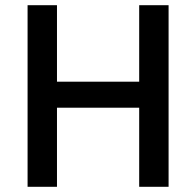

<svg xmlns="http://www.w3.org/2000/svg" viewBox="-20 -718 754 738"><path d="M515 -304H199V0H86V-698H199V-404H515V-698H628V0H515Z"/></svg>

Font: IBM Plex Sans Arabic Medium
Style: Regular
Weight: 500
Designer: Mike Abbink, Paul van der Laan, Pieter van Rosmalen, Wael Morcos, Khajak Apelian
Foundry: Bold Monday
Version: Version 1.1